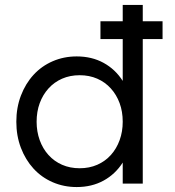

<svg xmlns="http://www.w3.org/2000/svg" viewBox="-20 -742 707 776"><path d="M557 0H476V-85Q446 -38 398.5 -12Q351 14 290 14Q238 14 193 -5.5Q148 -25 115.5 -60.5Q83 -96 64.5 -144.5Q46 -193 46 -250Q46 -307 64.5 -355.5Q83 -404 115.5 -439.5Q148 -475 193 -494.5Q238 -514 290 -514Q351 -514 398.5 -488Q446 -462 476 -415V-584H386V-656H476V-722H557V-656H637V-584H557ZM302 -62Q341 -62 373 -76Q405 -90 428 -115.5Q451 -141 463.5 -175.5Q476 -210 476 -250Q476 -291 463.5 -325Q451 -359 428 -384.5Q405 -410 373 -424Q341 -438 302 -438Q263 -438 231 -424Q199 -410 176 -384.5Q153 -359 140.5 -325Q128 -291 128 -250Q128 -210 140.5 -175.5Q153 -141 176 -115.5Q199 -90 231 -76Q263 -62 302 -62Z"/></svg>

Font: NT Somic
Style: Regular
Weight: 400
Designer: Ravid Balaliev — lead type designer, mastering
Michael Voronin — secret advisor, marketing
Ivan Kovalenko — best boy
Foundry: NT Type
Version: Version 0.7